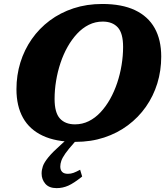

<svg xmlns="http://www.w3.org/2000/svg" viewBox="-20 -718 853 992"><path d="M262 -207Q262 -136 289.5 -105.8Q317 -75.5 367.5 -75.5Q405.5 -75.5 438.8 -92Q472 -108.5 499.5 -138Q527 -167.5 548.8 -206.2Q570.5 -245 585.5 -289.8Q600.5 -334.5 608.2 -382Q616 -429.5 616 -475.5Q616 -546.5 588.5 -576.5Q561 -606.5 510.5 -606.5Q472.5 -606.5 439.2 -590Q406 -573.5 378.5 -544Q351 -514.5 329.2 -476Q307.5 -437.5 292.5 -392.5Q277.5 -347.5 269.8 -300.2Q262 -253 262 -207ZM813 -425.5Q813 -353 792.8 -287.2Q772.5 -221.5 734 -166.5Q695.5 -111.5 641 -70.8Q586.5 -30 518.2 -7.5Q450 15 369.5 15Q268.5 15 200.8 -16.8Q133 -48.5 99 -109.2Q65 -170 65 -257Q65 -329 85.2 -394.8Q105.5 -460.5 144 -515.8Q182.5 -571 237 -611.8Q291.5 -652.5 359.8 -675Q428 -697.5 508.5 -697.5Q610 -697.5 677.5 -665.5Q745 -633.5 779 -573Q813 -512.5 813 -425.5ZM291.5 142.5Q291.5 160 301 170Q310.5 180 331 180Q346 180 359.8 175Q373.5 170 394 159L404.5 194Q361.5 228.5 332.8 241.2Q304 254 272.5 254Q233.5 254 214.2 231.5Q195 209 195 178.5Q195 160 201.5 140.8Q208 121.5 230.2 94.2Q252.5 67 298.5 26L363 -31.5H407L363.5 19Q333 53 317.5 75.2Q302 97.5 296.8 113Q291.5 128.5 291.5 142.5Z"/></svg>

Font: Newsreader ExtraBold
Style: Italic
Weight: 800
Italic angle: -17°
Designer: Hugues Gentile
Foundry: Production Type
Version: Version 1.003